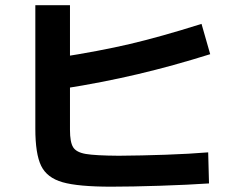

<svg xmlns="http://www.w3.org/2000/svg" viewBox="-20 -719 904 726"><path d="M113.6 -232V-699.4H244.6V-228Q244.6 -181.8 256.4 -162.5Q268.2 -143.1 304.3 -136.9Q340.4 -130.7 429 -130.1Q514.1 -130.7 605.9 -133.9Q697.6 -137.1 767.2 -142.9L770.3 -25.4Q691.9 -20.1 584.7 -16.6Q477.6 -13.1 400.5 -13.1Q275.9 -13.1 216.8 -29.9Q157.6 -46.7 135.6 -91.9Q113.6 -137.1 113.6 -232ZM742 -628.7 774.8 -514.1Q635 -470.2 500.4 -438.4Q365.8 -406.7 219.1 -383.7L199 -501.2Q356.7 -525.8 471.4 -552.7Q586.1 -579.6 742 -628.7Z"/></svg>

Font: Pretendard GOV Variable
Style: Regular
Weight: 400
Designer: Base glyphs from Inter by Rasmus Andersson; Hangul glyphs from Noto Sans CJK(Source Han Sans) by Jang Soo-young and Kang
Foundry: Kil Hyung-jin
Version: Version 1.307;Glyphs 3.2 (3192)